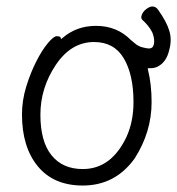

<svg xmlns="http://www.w3.org/2000/svg" viewBox="-20 -561 548 594"><path d="M385 -437 396 -428Q408 -417 423 -414Q435 -411 441 -411Q453 -411 456 -424Q457 -429 457 -434Q457 -446 451 -461Q441 -481 420 -500Q417 -504 417 -507Q417 -510 418 -513Q421 -524 432 -532.5Q443 -541 451 -541Q462 -541 469 -531Q496 -493 504 -465Q508 -452 508 -437Q508 -422 503 -404Q495 -372 473 -358Q461 -350 446 -350Q445 -350 437 -350L438 -344Q449 -300 449 -245Q449 -152 396 -70Q336 13 236 13Q146 13 97 -46.5Q48 -106 48 -207Q48 -250 61 -292.5Q74 -335 92 -370.5Q110 -406 128 -427.5Q146 -449 155.5 -449Q165 -449 167 -446L169 -440L174 -444Q217 -481 277 -481Q342 -481 385 -437ZM372 -139Q393 -186 393 -245Q393 -330 363 -380.5Q333 -431 271 -431Q200 -431 152.5 -360Q105 -289 105 -206Q105 -123 139.5 -80.5Q174 -38 236 -38Q325 -38 372 -139Z"/></svg>

Font: Moon Stars Kai T HW Light
Style: Regular
Weight: 300
Designer: GuiWonder
Version: Version 1.101